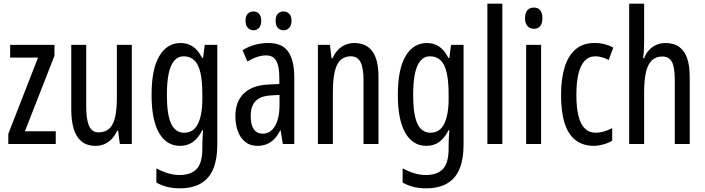

<svg xmlns="http://www.w3.org/2000/svg" viewBox="-20 -780 3819 1040"><path d="M282 0H25V-55L186 -468H35V-537H275V-478L115 -69H282Z M694 -537V0H629L620 -72H614Q603 -46 585.5 -27.5Q568 -9 546 0.5Q524 10 498 10Q450 10 421 -14.5Q392 -39 379 -83Q366 -127 366 -187V-537H447V-202Q447 -131 463 -97Q479 -63 513 -63Q550 -63 572 -83.5Q594 -104 603.5 -145.5Q613 -187 613 -251V-537Z M958 -547Q996 -547 1024.5 -528Q1053 -509 1075 -466H1080L1089 -537H1157V6Q1157 80 1136 132.5Q1115 185 1070 212.5Q1025 240 954 240Q917 240 886.5 232.5Q856 225 827 209V132Q861 150 891.5 159Q922 168 952 168Q1014 168 1045 135.5Q1076 103 1076 25V9Q1076 -8 1077 -29.5Q1078 -51 1080 -75H1076Q1054 -32 1025 -11Q996 10 955 10Q882 10 841.5 -60Q801 -130 801 -266Q801 -406 843 -476.5Q885 -547 958 -547ZM975 -475Q944 -475 923.5 -451Q903 -427 893.5 -380.5Q884 -334 884 -265Q884 -159 907 -110Q930 -61 978 -61Q1002 -61 1020.5 -72.5Q1039 -84 1051 -107Q1063 -130 1069.5 -164.5Q1076 -199 1076 -245V-270Q1076 -341 1065.5 -386.5Q1055 -432 1032.5 -453.5Q1010 -475 975 -475Z M1434 -547Q1510 -547 1542 -499Q1574 -451 1574 -362V0H1512L1500 -74H1498Q1484 -46 1466 -27.5Q1448 -9 1425.5 0.5Q1403 10 1375 10Q1334 10 1307 -12.5Q1280 -35 1267.5 -71.5Q1255 -108 1255 -150Q1255 -230 1301 -274Q1347 -318 1432 -322L1493 -325V-360Q1493 -422 1476 -451Q1459 -480 1421 -480Q1399 -480 1374 -472Q1349 -464 1320 -447L1294 -508Q1326 -528 1361 -537.5Q1396 -547 1434 -547ZM1446 -263Q1391 -260 1364.5 -232.5Q1338 -205 1338 -152Q1338 -103 1355 -79.5Q1372 -56 1403 -56Q1445 -56 1469.5 -97.5Q1494 -139 1494 -212V-266ZM1310 -668Q1310 -694 1322.5 -706Q1335 -718 1353 -718Q1371 -718 1383 -705.5Q1395 -693 1395 -668Q1395 -642 1383 -629Q1371 -616 1353 -616Q1335 -616 1322.5 -629Q1310 -642 1310 -668ZM1473 -668Q1473 -694 1485.5 -706Q1498 -718 1516 -718Q1534 -718 1546.5 -705.5Q1559 -693 1559 -668Q1559 -642 1546.5 -629Q1534 -616 1516 -616Q1497 -616 1485 -629Q1473 -642 1473 -668Z M1899 -547Q1964 -547 1997 -502Q2030 -457 2030 -364V0H1949V-348Q1949 -411 1933 -443Q1917 -475 1881 -475Q1829 -475 1806 -429Q1783 -383 1783 -279V0H1702V-537H1767L1776 -464H1781Q1793 -491 1810.5 -509.5Q1828 -528 1851 -537.5Q1874 -547 1899 -547Z M2292 -547Q2330 -547 2358.5 -528Q2387 -509 2409 -466H2414L2423 -537H2491V6Q2491 80 2470 132.5Q2449 185 2404 212.5Q2359 240 2288 240Q2251 240 2220.5 232.5Q2190 225 2161 209V132Q2195 150 2225.5 159Q2256 168 2286 168Q2348 168 2379 135.5Q2410 103 2410 25V9Q2410 -8 2411 -29.5Q2412 -51 2414 -75H2410Q2388 -32 2359 -11Q2330 10 2289 10Q2216 10 2175.5 -60Q2135 -130 2135 -266Q2135 -406 2177 -476.5Q2219 -547 2292 -547ZM2309 -475Q2278 -475 2257.5 -451Q2237 -427 2227.5 -380.5Q2218 -334 2218 -265Q2218 -159 2241 -110Q2264 -61 2312 -61Q2336 -61 2354.5 -72.5Q2373 -84 2385 -107Q2397 -130 2403.5 -164.5Q2410 -199 2410 -245V-270Q2410 -341 2399.5 -386.5Q2389 -432 2366.5 -453.5Q2344 -475 2309 -475Z M2701 0H2620V-760H2701Z M2911 -537V0H2830V-537ZM2872 -739Q2895 -739 2906.5 -724Q2918 -709 2918 -681Q2918 -654 2906.5 -639Q2895 -624 2872 -624Q2850 -624 2837 -639Q2824 -654 2824 -681Q2824 -710 2836.5 -724.5Q2849 -739 2872 -739Z M3197 10Q3138 10 3098 -20.5Q3058 -51 3038.5 -112.5Q3019 -174 3019 -265Q3019 -353 3038.5 -416Q3058 -479 3098 -513Q3138 -547 3199 -547Q3231 -547 3256 -540.5Q3281 -534 3302 -522L3277 -455Q3258 -465 3240 -470Q3222 -475 3205 -475Q3171 -475 3148 -451.5Q3125 -428 3113.5 -381.5Q3102 -335 3102 -266Q3102 -198 3113.5 -152Q3125 -106 3148.5 -83.5Q3172 -61 3206 -61Q3228 -61 3250.5 -67.5Q3273 -74 3296 -86V-18Q3275 -5 3247.5 2.5Q3220 10 3197 10Z M3469 -545Q3469 -523 3467.5 -503Q3466 -483 3463 -465H3469Q3479 -491 3496.5 -509.5Q3514 -528 3536.5 -537.5Q3559 -547 3584 -547Q3630 -547 3659 -526Q3688 -505 3702 -464.5Q3716 -424 3716 -364V0H3635V-348Q3635 -416 3619.5 -445Q3604 -474 3567 -474Q3533 -474 3511 -453Q3489 -432 3479 -389Q3469 -346 3469 -279V0H3388V-760H3469Z"/></svg>

Font: Noto Sans Khmer ExtraCondensed
Style: Regular
Weight: 400
Width: 2
Designer: Danh Hong and the Monotype Design Team
Foundry: Monotype Imaging Inc.
Version: Version 2.004